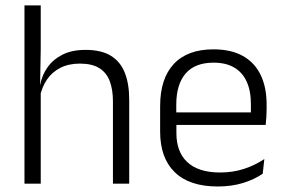

<svg xmlns="http://www.w3.org/2000/svg" viewBox="-20 -683 1056 714"><path d="M400 0V-306Q400 -349.5 388.2 -381Q376.5 -412.5 349.5 -429.5Q322.5 -446.5 277 -446.5Q235 -446.5 204 -430.5Q173 -414.5 154.2 -386.5Q135.5 -358.5 128.5 -323L113 -367.5H129.5Q136 -403.5 156.8 -432.8Q177.5 -462 212.5 -479.8Q247.5 -497.5 298 -497.5Q357 -497.5 392.5 -475.5Q428 -453.5 444.2 -412.2Q460.5 -371 460.5 -312V0ZM71 0V-663H131.5V-501L129 -361L131.5 -356V0Z M790 10.5Q684.5 10.5 630 -42.5Q575.5 -95.5 575.5 -193.5V-288.5Q575.5 -390.5 626.2 -445Q677 -499.5 774 -499.5Q839 -499.5 883 -475Q927 -450.5 949.2 -404.5Q971.5 -358.5 971.5 -294V-276.5Q971.5 -262 970.5 -247.5Q969.5 -233 968 -218.5H912Q913 -240.5 913 -260.2Q913 -280 913 -296.5Q913 -345.5 897.2 -379.8Q881.5 -414 850.8 -432Q820 -450 774 -450Q705.5 -450 670.5 -409.8Q635.5 -369.5 635.5 -293.5V-246L636 -238V-187.5Q636 -154 645.8 -127Q655.5 -100 675.8 -80.8Q696 -61.5 726.8 -51.5Q757.5 -41.5 798.5 -41.5Q846 -41.5 886.8 -54.8Q927.5 -68 963 -91.5L957 -37Q926 -15.5 883.5 -2.5Q841 10.5 790 10.5ZM607 -218.5V-265H954.5V-218.5Z"/></svg>

Font: Anek Bangla Light
Style: Regular
Weight: 300
Designer: Sulekha Rajkumar (Bangla), Yesha Goshar (Latin)
Foundry: Ek Type
Version: Version 1.003